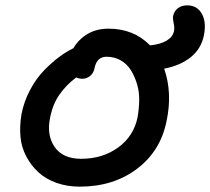

<svg xmlns="http://www.w3.org/2000/svg" viewBox="-20 -694 792 724"><path d="M280.8 9.8Q232.9 9.8 192.6 -4.6Q152.3 -19 124.8 -44.4Q97.2 -69.8 78.9 -104.5Q60.5 -139.2 57.1 -179.2Q53.7 -219.2 61 -263.2Q70.3 -311.5 93.5 -355Q116.7 -398.4 146.2 -428.7Q175.8 -459 203.1 -479.2Q230.5 -499.5 256.8 -512.2Q275.9 -545.4 309.8 -565.7Q343.8 -585.9 389.2 -585.9Q484.4 -585.9 545.9 -522.9Q585 -526.9 608.4 -540.8Q631.8 -554.7 636.2 -577.1Q638.7 -589.4 634.8 -606.7Q630.9 -624 632.8 -633.8Q636.7 -651.9 650.6 -662.8Q664.6 -673.8 686 -673.8Q723.1 -673.8 741 -642.3Q758.8 -610.8 749 -561Q738.8 -510.3 699.5 -478.5Q660.2 -446.8 599.1 -435.1Q630.9 -343.3 607.9 -236.8Q585.4 -124.5 496.6 -57.4Q407.7 9.8 280.8 9.8ZM168.9 -250Q155.3 -184.6 186 -139.9Q216.8 -95.2 286.1 -95.2Q367.2 -95.2 426 -138.2Q484.9 -181.2 499 -252.9Q504.4 -285.2 504.9 -316.9Q505.4 -348.6 496.3 -378.2Q487.3 -407.7 472.9 -430.4Q458.5 -453.1 434.8 -466.6Q411.1 -480 381.8 -480Q345.7 -480 336.9 -439Q333.5 -418.9 320.3 -408Q307.1 -397 291 -397Q278.3 -397 267.1 -401.9Q229 -373 203.9 -336.9Q178.7 -300.8 168.9 -250Z"/></svg>

Font: Shantell Sans Irregular Bouncy
Style: Italic
Weight: 500
Italic angle: -11.31°
Designer: Stephen Nixon, Anya Danilova, Shantell Martin
Foundry: Arrow Type
Version: Version 1.006;[9816181b4]